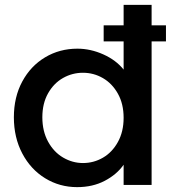

<svg xmlns="http://www.w3.org/2000/svg" viewBox="-20 -760 718 789"><path d="M662 -590H603V0H488V-83Q460 -43 410.5 -17Q361 9 297 9Q225 9 165.5 -27.5Q106 -64 71.5 -129.5Q37 -195 37 -278Q37 -361 71.5 -425Q106 -489 165.5 -524.5Q225 -560 298 -560Q352 -560 404.5 -536.5Q457 -513 488 -474V-590H406V-656H488V-740H603V-656H662ZM488 -276Q488 -333 464.5 -375Q441 -417 403 -439Q365 -461 321 -461Q277 -461 239 -439.5Q201 -418 177.5 -376.5Q154 -335 154 -278Q154 -221 177.5 -178Q201 -135 239.5 -112.5Q278 -90 321 -90Q365 -90 403 -112Q441 -134 464.5 -176.5Q488 -219 488 -276Z"/></svg>

Font: IBM-Poppins
Style: Poppins-Medium
Weight: 500
Designer: Mike Abbink, Paul van der Laan, Pieter van Rosmalen, Ben Mitchell, Mark Frömberg
Foundry: Bold Monday
Version: Version 1.1